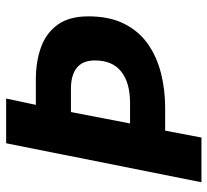

<svg xmlns="http://www.w3.org/2000/svg" viewBox="-46 -646 691 640"><g transform="rotate(-90 300.0 -325.5)"><path d="M13 0 143 -651H292L271 -552H356Q415 -552 462.5 -535Q510 -518 538 -479.5Q566 -441 566 -377Q566 -307 541.5 -258Q517 -209 474.5 -179Q432 -149 377 -135Q322 -121 261 -121H185L162 0ZM209 -238H277Q345 -238 382 -267.5Q419 -297 419 -355Q419 -396 394.5 -415.5Q370 -435 325 -435H247Z"/></g></svg>

Font: Source Code Pro ExtraLight ExtraBold
Style: Italic
Weight: 800
Italic angle: -11°
Monospace: yes
Version: Version 1.016;hotconv 1.0.116;makeotfexe 2.5.65601